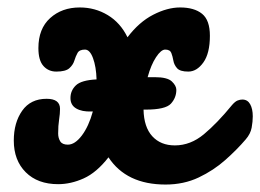

<svg xmlns="http://www.w3.org/2000/svg" viewBox="-20 -490 698 515"><path d="M136 4Q81 4 49 -28Q17 -60 17 -113Q17 -161 39.5 -193Q62 -225 105 -225Q141 -225 141 -198Q141 -185 138.5 -169Q136 -153 136 -132Q136 -120 141.5 -111Q147 -102 162 -102Q181 -102 199.5 -126.5Q218 -151 229 -191H225Q200 -190 184.5 -199Q169 -208 169 -227Q169 -247 183.5 -261Q198 -275 239 -277Q238 -311 229.5 -334Q221 -357 208 -357Q193 -357 188 -348Q183 -339 179.5 -327.5Q176 -316 166 -307Q156 -298 131 -298Q110 -298 96.5 -313Q83 -328 83 -361Q83 -413 114.5 -441.5Q146 -470 194 -470Q235 -470 269 -449.5Q303 -429 322 -390Q353 -431 391 -450.5Q429 -470 463 -470Q501 -470 522 -453Q543 -436 543 -394Q543 -347 525.5 -322.5Q508 -298 485 -298Q463 -298 455 -307Q447 -316 445 -327.5Q443 -339 439.5 -348Q436 -357 423 -357Q412 -357 398.5 -336.5Q385 -316 376 -283Q387 -283 395 -283Q429 -283 441 -271.5Q453 -260 453 -249Q453 -228 438.5 -212Q424 -196 371 -196Q368 -196 365 -196Q366 -149 388.5 -124.5Q411 -100 449 -100Q491 -100 527 -130Q563 -160 603 -209Q611 -218 617.5 -220.5Q624 -223 630 -223Q644 -223 651 -210.5Q658 -198 658 -178Q658 -164 655 -147.5Q652 -131 639 -116Q616 -89 584.5 -61Q553 -33 513 -14Q473 5 424 5Q319 5 271 -68Q239 -27 204.5 -11.5Q170 4 136 4Z"/></svg>

Font: Pacifico
Style: Regular
Weight: 400
Designer: Vernon Adams
Foundry: Vernon Adams
Version: Version 3.010; ttfautohint (v1.8.4.7-5d5b)